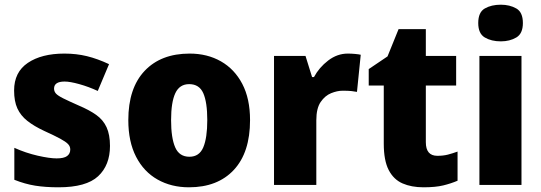

<svg xmlns="http://www.w3.org/2000/svg" viewBox="-20 -787 2302 817"><path d="M448 -166Q448 -84 397.5 -37Q347 10 229 10Q173 10 129.5 3Q86 -4 41 -22V-158Q90 -136 140.5 -124.5Q191 -113 221 -113Q252 -113 265.5 -123Q279 -133 279 -151Q279 -164 269.5 -174Q260 -184 236 -197Q212 -210 168 -230Q125 -250 96.5 -272.5Q68 -295 54 -325.5Q40 -356 40 -402Q40 -480 98.5 -519.5Q157 -559 254 -559Q305 -559 350 -548Q395 -537 444 -514L396 -400Q357 -418 317.5 -429Q278 -440 255 -440Q210 -440 210 -410Q210 -398 218 -389Q226 -380 249 -368.5Q272 -357 315 -338Q360 -319 389.5 -298Q419 -277 433.5 -245.5Q448 -214 448 -166Z M1044 -276Q1044 -138 975 -64Q906 10 784 10Q709 10 650.5 -23Q592 -56 559 -120Q526 -184 526 -276Q526 -412 595.5 -485.5Q665 -559 787 -559Q862 -559 920 -526Q978 -493 1011 -430Q1044 -367 1044 -276ZM708 -276Q708 -200 725.5 -160Q743 -120 786 -120Q828 -120 845 -160Q862 -200 862 -276Q862 -352 845 -390.5Q828 -429 785 -429Q744 -429 726 -390.5Q708 -352 708 -276Z M1460 -559Q1475 -559 1491 -557.5Q1507 -556 1515 -554L1499 -396Q1489 -398 1475.5 -399.5Q1462 -401 1438 -401Q1415 -401 1389 -390.5Q1363 -380 1344.5 -353Q1326 -326 1326 -275V0H1146V-549H1280L1308 -459H1316Q1338 -500 1376.5 -529.5Q1415 -559 1460 -559Z M1841 -124Q1866 -124 1885.5 -129Q1905 -134 1927 -142V-18Q1899 -6 1866 2Q1833 10 1782 10Q1731 10 1693 -6.5Q1655 -23 1634 -63.5Q1613 -104 1613 -176V-423H1549V-493L1629 -547L1676 -663H1792V-549H1921V-423H1792V-182Q1792 -124 1841 -124Z M2111 -767Q2149 -767 2177 -751Q2205 -735 2205 -689Q2205 -644 2177 -627.5Q2149 -611 2111 -611Q2071 -611 2043 -627.5Q2015 -644 2015 -689Q2015 -735 2043 -751Q2071 -767 2111 -767ZM2199 -549V0H2020V-549Z"/></svg>

Font: Noto Sans Disp ExtBd
Style: Regular
Weight: 800
Designer: Monotype Design Team
Foundry: Monotype Imaging Inc.
Version: Version 2.000;GOOG;noto-source:20170915:90ef993387c0; ttfaut